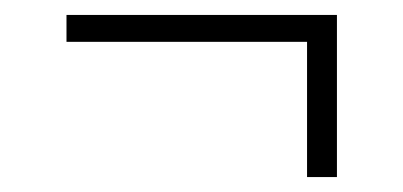

<svg xmlns="http://www.w3.org/2000/svg" viewBox="-20 -378 540 257"><path d="M391 -141V-322H69V-358H431V-141Z"/></svg>

Font: iosevka_custom_sans_ss08 XLt
Style: Regular
Weight: 200
Designer: Belleve Invis
Foundry: Belleve Invis
Version: Version 10.3.0; ttfautohint (v1.8.3)